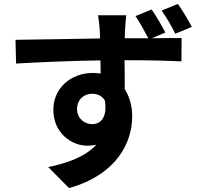

<svg xmlns="http://www.w3.org/2000/svg" viewBox="-20 -870 1040 979"><path d="M887 -850 804 -816C830 -780 854 -738 874 -698L958 -733C939 -770 912 -814 887 -850ZM753 -822 671 -788C695 -752 716 -713 736 -675C695 -675 653 -675 616 -675C616 -687 617 -698 617 -706C618 -722 621 -776 624 -792H480C486 -753 490 -713 490 -674C355 -672 173 -668 59 -667L62 -546C185 -553 341 -560 492 -562C493 -540 493 -517 493 -495C480 -497 467 -498 453 -498C344 -498 252 -423 252 -310C252 -189 348 -127 425 -127C442 -127 457 -129 471 -132C416 -72 327 -39 226 -18L332 89C577 20 654 -145 654 -276C654 -329 641 -377 616 -415C616 -459 616 -512 615 -563C750 -563 845 -560 905 -557L906 -676C876 -676 818 -676 754 -675L823 -704C805 -739 778 -786 753 -822ZM373 -313C373 -366 412 -392 449 -392C477 -392 501 -381 515 -357C528 -269 492 -237 450 -237C410 -237 373 -267 373 -313Z"/></svg>

Font: DAIFUKU Sans JP
Style: Bold
Weight: 700
Designer: Original font ‘Source Han Sans JP’ : Ryoko NISHIZUKA  (kana, bopomofo & ideographs); Paul D. Hunt (Latin, Greek & Cyrill
Foundry: Daifuku
Version: Version 1.001